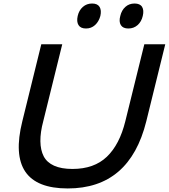

<svg xmlns="http://www.w3.org/2000/svg" viewBox="-20 -1062 960 1092"><path d="M919.9 -810.1 812 -372.1Q717.3 9.8 365.2 9.8Q11.7 9.8 106.9 -372.1L214.8 -810.1H334L226.1 -373Q209 -309.1 209.7 -258.5Q210.4 -208 228.5 -173.1Q246.6 -138.2 287.6 -119.6Q328.6 -101.1 392.1 -101.1Q515.1 -101.1 587.6 -170.4Q660.2 -239.7 692.9 -373L800.8 -810.1ZM550.8 -971.2Q542 -939 520.5 -919.4Q499 -899.9 469.2 -899.9Q438.5 -899.9 426.5 -919.4Q414.6 -939 421.9 -971.2Q429.2 -1003.4 451.2 -1022.7Q473.1 -1042 503.9 -1042Q534.7 -1042 546.4 -1022.7Q558.1 -1003.4 550.8 -971.2ZM792 -971.2Q784.7 -939 762.7 -919.4Q740.7 -899.9 710 -899.9Q679.2 -899.9 667.2 -919.4Q655.3 -939 664.1 -971.2Q671.4 -1003.4 692.9 -1022.7Q714.4 -1042 745.1 -1042Q776.4 -1042 788.1 -1022.9Q799.8 -1003.9 792 -971.2Z"/></svg>

Font: Sinkin Sans 500 Medium Italic
Style: Regular
Weight: 500
Italic angle: -112°
Designer: Keith Bates
Foundry: K-Type
Version: Sinkin Sans (version 1.0)  by Keith Bates   •   © 2014   www